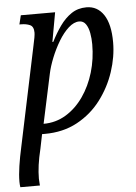

<svg xmlns="http://www.w3.org/2000/svg" viewBox="-55 -588 614 870"><g transform="rotate(-5 252.0 -153.0)"><path d="M2 240Q1 234 0.5 227.5Q0 221 0 215Q0 184 6 144Q12 104 22 59L117 -393Q127 -437 127 -452Q127 -480 110 -487.5Q93 -495 70 -495H62L72 -536H228L204 -403H208Q227 -441 250 -473.5Q273 -506 302.5 -526Q332 -546 371 -546Q421 -546 449.5 -503Q478 -460 478 -378Q478 -312 455.5 -244Q433 -176 389.5 -118.5Q346 -61 281.5 -26Q217 9 133 9H121L108 73Q98 114 93.5 147Q89 180 89 209Q89 217 90 225Q91 233 91 240ZM132 -37Q188 -37 234 -65Q280 -93 313.5 -141Q347 -189 365 -249.5Q383 -310 383 -377Q383 -403 378.5 -428Q374 -453 363 -469Q352 -485 333 -485Q309 -485 284.5 -463Q260 -441 239 -406Q218 -371 202.5 -332.5Q187 -294 180 -261Z"/></g></svg>

Font: Noto Serif Condensed
Style: Italic
Weight: 400
Width: 3
Italic angle: -12°
Designer: Monotype Design Team
Foundry: Monotype Imaging Inc.
Version: Version 2.014; ttfautohint (v1.8.4.7-5d5b)